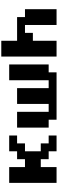

<svg xmlns="http://www.w3.org/2000/svg" viewBox="1042 -1958 915 3040"><g transform="rotate(-90 1500.0 -437.5)"><path d="M125 -750H375V-500H500V-625H625V-750H875V-625H750V-500H625V-250H750V-125H875V0H625V-125H500V-250H375V0H125Z M1750 -750H2000V-125H1875V0H1125V-125H1000V-625H1250V-125H1375V-625H1625V-125H1750Z M2125 -875H2375V-625H2750V-500H2875V0H2625V-500H2500V-375H2375V0H2125Z"/></g></svg>

Font: Dogica
Style: Bold
Weight: 700
Monospace: yes
Designer: Roberto Mocci
Version: Version 001.000